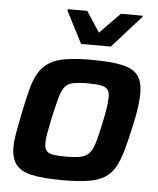

<svg xmlns="http://www.w3.org/2000/svg" viewBox="-53 -771 679 825"><g transform="rotate(5 287.0 -359.0)"><path d="M249 8Q162 8 113.5 -3Q65 -14 45 -41.5Q25 -69 25 -115Q25 -142 31 -176Q37 -210 46 -255Q59 -319 70.5 -364Q82 -409 99.5 -439Q117 -469 145 -486.5Q173 -504 216.5 -511Q260 -518 325 -518Q412 -518 460.5 -507Q509 -496 528.5 -468.5Q548 -441 548 -394Q548 -367 543.5 -333Q539 -299 529 -255Q515 -191 502.5 -146Q490 -101 473.5 -71Q457 -41 429.5 -23.5Q402 -6 358.5 1Q315 8 249 8ZM254 -94Q287 -94 308 -97.5Q329 -101 342.5 -110Q356 -119 365 -136.5Q374 -154 381.5 -183.5Q389 -213 398 -255Q406 -293 410 -320Q414 -347 414 -365Q414 -386 405.5 -397Q397 -408 377 -412Q357 -416 321 -416Q280 -416 256 -411Q232 -406 219.5 -389Q207 -372 198.5 -340.5Q190 -309 178 -255Q170 -216 165 -189Q160 -162 160 -144Q160 -123 168.5 -112Q177 -101 197.5 -97.5Q218 -94 254 -94ZM276 -582 205 -720 206 -726H290L348 -637L435 -726H530L528 -720L404 -582Z"/></g></svg>

Font: Saira Thin SemiBold
Style: Italic
Weight: 600
Italic angle: -12°
Version: Version 1.101